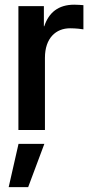

<svg xmlns="http://www.w3.org/2000/svg" viewBox="-20 -541 385 799"><path d="M56.6 0H167V-300.3C167 -383.3 213.4 -423.3 271.5 -423.3C295.4 -423.3 318.8 -420.4 327.1 -418.9V-519.5C318.4 -520 304.7 -521.5 289.1 -521.5C222.7 -521.5 183.1 -488.8 164.1 -431.6H162.6V-515.6H56.6ZM16.1 237.8H97.2L164.6 57.6H57.1Z"/></svg>

Font: Raveo Display Display Medium
Style: Regular
Weight: 500
Designer: Jakub Foglar, Rasmus Andersson (Inter)
Foundry: Jakubfoglar.com
Version: Version 1.100;Glyphs 3.2.3 (3260)